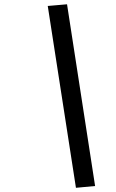

<svg xmlns="http://www.w3.org/2000/svg" viewBox="-20 -789 543 895"><path d="M292.5 -769 423.3 78.1 334 86.4 202.6 -761.2Z"/></svg>

Font: Lesson One Medium
Style: Italic
Weight: 500
Italic angle: -14°
Designer: But Ko, Victor Gaultney, Annie Olsen, Julie Remington, Don Collingsworth, Eric Hays, Becca Hirsbrunner
Version: Version 1.100